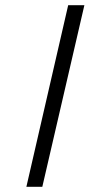

<svg xmlns="http://www.w3.org/2000/svg" viewBox="-20 -715 343 735"><path d="M81 0 241 -695H303L142 0Z"/></svg>

Font: Titillium Web Light
Style: Italic
Weight: 300
Italic angle: -13°
Version: Version 1.002;PS 57.000;hotconv 1.0.70;makeotf.lib2.5.55311